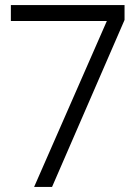

<svg xmlns="http://www.w3.org/2000/svg" viewBox="-20 -740 536 760"><path d="M403 -657H23V-720H473V-661L186 0H115Z"/></svg>

Font: Aspekta 300
Style: Regular
Weight: 300
Designer: Ivo Dolenc
Version: Version 2.000